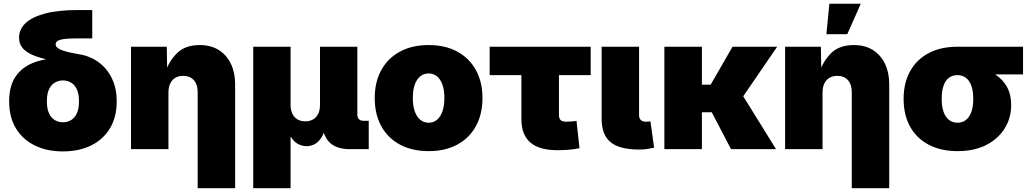

<svg xmlns="http://www.w3.org/2000/svg" viewBox="-20 -780 5387 1004"><path d="M309.1 11.7Q225.1 11.7 161.9 -19.3Q98.6 -50.3 63.2 -108.9Q27.8 -167.5 27.8 -250Q27.8 -332.5 63.2 -382.3Q98.6 -432.1 161.9 -454.6Q225.1 -477.1 309.1 -477.1V-453.1Q261.7 -460.9 220.2 -470.5Q178.7 -480 147 -494.1Q115.2 -508.3 97.4 -529.8Q79.6 -551.3 79.6 -583.5Q79.6 -626 112.8 -658.2Q146 -690.4 214.4 -709Q282.7 -727.5 388.7 -727.5H462.4V-579.1H375Q332 -579.1 309.6 -575.2Q287.1 -571.3 279.1 -564.5Q271 -557.6 271 -548.3Q271 -538.1 280.3 -530.3Q289.6 -522.5 306.9 -516.4Q324.2 -510.3 348.9 -504.9Q373.5 -499.5 405.3 -494.1Q438.5 -487.8 471.2 -470.2Q503.9 -452.6 530.8 -422.6Q557.6 -392.6 574 -349.6Q590.3 -306.6 590.3 -250Q590.3 -167.5 554.9 -108.9Q519.5 -50.3 456.3 -19.3Q393.1 11.7 309.1 11.7ZM309.1 -140.6Q332.5 -140.6 351.6 -151.9Q370.6 -163.1 381.8 -187.3Q393.1 -211.4 393.1 -250Q393.1 -289.1 381.8 -313Q370.6 -336.9 351.6 -348.1Q332.5 -359.4 309.1 -359.4Q286.1 -359.4 266.8 -348.1Q247.6 -336.9 236.3 -313Q225.1 -289.1 225.1 -250Q225.1 -211.4 236.3 -187.3Q247.6 -163.1 266.8 -151.9Q286.1 -140.6 309.1 -140.6Z M860.8 -295.4V0H665V-535.6H852.1L854.5 -395.5H842.3Q862.3 -459 905.3 -501.7Q948.2 -544.4 1024.4 -544.4Q1082.5 -544.4 1123.8 -518.6Q1165 -492.7 1187.3 -446.5Q1209.5 -400.4 1209.5 -340.3V204.1H1013.7V-298.3Q1013.7 -338.4 993.7 -360.8Q973.6 -383.3 937.5 -383.3Q914.1 -383.3 896.7 -373Q879.4 -362.8 870.1 -343.3Q860.8 -323.7 860.8 -295.4Z M1304.2 204.1V-535.6H1499.5V-230.5Q1499.5 -204.1 1508.8 -185.1Q1518.1 -166 1535.4 -155.8Q1552.7 -145.5 1576.2 -145.5Q1600.1 -145.5 1617.4 -155.8Q1634.8 -166 1644 -185.1Q1653.3 -204.1 1653.3 -230.5V-535.6H1848.6V-180.7Q1848.6 -165.5 1856.7 -157Q1864.7 -148.4 1879.9 -148.4H1908.2V0H1808.6Q1734.9 0 1699 -40Q1663.1 -80.1 1663.1 -154.3V-203.6H1690.4Q1690.4 -148.9 1681.4 -112.5Q1672.4 -76.2 1657 -54.9Q1641.6 -33.7 1622.6 -24.7Q1603.5 -15.6 1584 -15.6Q1563 -15.6 1543.2 -24.7Q1523.4 -33.7 1507.3 -54.9Q1491.2 -76.2 1481.7 -112.5Q1472.2 -148.9 1472.2 -203.6H1499.5V204.1Z M2221.7 10.3Q2134.3 10.3 2070.8 -24.2Q2007.3 -58.6 1973.4 -121.1Q1939.5 -183.6 1939.5 -267.1Q1939.5 -350.6 1973.4 -412.8Q2007.3 -475.1 2070.8 -509.8Q2134.3 -544.4 2221.7 -544.4Q2308.6 -544.4 2371.8 -509.8Q2435.1 -475.1 2469 -412.8Q2502.9 -350.6 2502.9 -267.1Q2502.9 -183.6 2469 -121.1Q2435.1 -58.6 2371.8 -24.2Q2308.6 10.3 2221.7 10.3ZM2221.7 -138.2Q2246.1 -138.2 2264.6 -153.3Q2283.2 -168.5 2293.5 -197.5Q2303.7 -226.6 2303.7 -267.6Q2303.7 -309.1 2293.5 -337.6Q2283.2 -366.2 2264.6 -381.1Q2246.1 -396 2221.7 -396Q2196.8 -396 2178 -381.1Q2159.2 -366.2 2148.9 -337.6Q2138.7 -309.1 2138.7 -267.6Q2138.7 -226.6 2148.9 -197.5Q2159.2 -168.5 2178 -153.3Q2196.8 -138.2 2221.7 -138.2Z M2895 5.4Q2799.8 5.4 2753.2 -34.9Q2706.5 -75.2 2706.5 -156.2V-387.2H2540.5V-535.6H3068.8V-387.2H2902.8V-179.7Q2902.8 -160.6 2911.6 -152.1Q2920.4 -143.6 2942.4 -143.6Q2953.6 -143.6 2970 -145Q2986.3 -146.5 2994.6 -147.9L3010.3 -4.9Q2979 1.5 2950.2 3.4Q2921.4 5.4 2895 5.4Z M3322.3 2Q3219.7 2 3172.9 -36.4Q3126 -74.7 3126 -159.2V-535.6H3321.8V-177.7Q3321.8 -161.1 3331.1 -152.3Q3340.3 -143.6 3357.9 -143.6Q3366.2 -143.6 3371.8 -144Q3377.4 -144.5 3381.3 -145.5L3400.4 -7.8Q3387.7 -4.9 3367.9 -1.5Q3348.1 2 3322.3 2Z M3650.4 -535.6V0H3454.1V-535.6ZM4043.9 -535.6 3809.1 -192.9H3615.7L3609.4 -337.4H3696.3L3810.5 -535.6ZM3802.7 0 3697.3 -201.7 3863.3 -281.7 4038.1 0Z M4281.2 -295.4V0H4085.4V-535.6H4272.5L4274.9 -395.5H4262.7Q4282.7 -459 4325.7 -501.7Q4368.7 -544.4 4444.8 -544.4Q4502.9 -544.4 4544.2 -518.6Q4585.4 -492.7 4607.7 -446.5Q4629.9 -400.4 4629.9 -340.3V204.1H4434.1V-298.3Q4434.1 -338.4 4414.1 -360.8Q4394 -383.3 4357.9 -383.3Q4334.5 -383.3 4317.1 -373Q4299.8 -362.8 4290.5 -343.3Q4281.2 -323.7 4281.2 -295.4ZM4301.3 -601.1 4316.9 -760.3H4481L4410.6 -601.1Z M4987.3 10.3Q4899.9 10.3 4836.4 -23.2Q4772.9 -56.6 4739 -117.9Q4705.1 -179.2 4705.1 -262.7Q4705.1 -345.7 4738.8 -407Q4772.5 -468.3 4835.7 -502Q4898.9 -535.6 4985.8 -535.6H5329.6V-391.1H5091.3L4985.8 -387.2Q4960.9 -387.2 4942.4 -373.5Q4923.8 -359.9 4914.1 -332.3Q4904.3 -304.7 4904.3 -262.7Q4904.3 -221.7 4914.6 -193.8Q4924.8 -166 4943.6 -152.1Q4962.4 -138.2 4987.3 -138.2Q5011.7 -138.2 5030.3 -152.1Q5048.8 -166 5059.1 -193.8Q5069.3 -221.7 5069.3 -262.7Q5069.3 -304.7 5059.1 -332.3Q5048.8 -359.9 5030.3 -373.5Q5011.7 -387.2 4987.3 -387.2V-438.5Q5046.9 -438.5 5097.9 -426.5Q5148.9 -414.6 5187 -388.9Q5225.1 -363.3 5246.3 -324.2Q5267.6 -285.2 5267.6 -230.5Q5267.6 -163.1 5233.6 -108.4Q5199.7 -53.7 5137 -21.7Q5074.2 10.3 4987.3 10.3Z"/></svg>

Font: Inter 20pt Black
Style: Regular
Weight: 900
Version: Version 4.001;git-66647c0bb